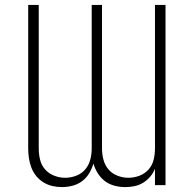

<svg xmlns="http://www.w3.org/2000/svg" viewBox="-20 -755 790 783"><path d="M232 8Q213 8 193.5 3.5Q174 -1 157 -11.5Q140 -22 127.5 -37.5Q115 -53 108 -71.5Q101 -90 98 -109.5Q95 -129 95 -149V-735H138V-149Q138 -126 143.5 -103.5Q149 -81 164 -64Q179 -47 201 -38.5Q223 -30 246 -30Q269 -30 291 -38.5Q313 -47 327.5 -64Q342 -81 348 -103.5Q354 -126 354 -149V-735H396V-149Q396 -126 402 -103.5Q408 -81 422.5 -64Q437 -47 459 -38.5Q481 -30 504 -30Q527 -30 549 -38.5Q571 -47 586 -64Q601 -81 606.5 -103.5Q612 -126 612 -149V-735H655V0H612V-67Q605 -49 592.5 -34.5Q580 -20 564 -10Q548 0 529 4Q510 8 491 8Q469 8 447.5 2.5Q426 -3 408.5 -16Q391 -29 379 -48Q367 -67 361 -88Q355 -67 343.5 -48Q332 -29 314.5 -16Q297 -3 275.5 2.5Q254 8 232 8Z"/></svg>

Font: Zed Sans Extralight Extended
Style: Regular
Weight: 200
Width: 7
Designer: Belleve Invis
Foundry: Belleve Invis
Version: Version 1.0.0; ttfautohint (v1.8.4)